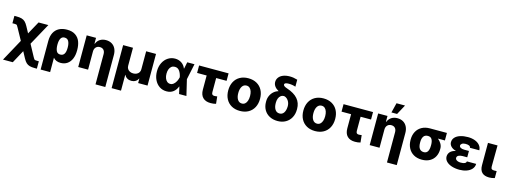

<svg xmlns="http://www.w3.org/2000/svg" viewBox="-10 -1838 8231 3107"><g transform="rotate(15 4106.0 -284.0)"><path d="M225.1 -168 118.2 -362.3Q105.5 -386.2 98.9 -394.8Q92.3 -403.3 83.5 -405.8Q74.7 -408.2 54.7 -408.2H19.5V-532.2H54.7Q108.4 -532.2 142.3 -522.5Q176.3 -512.7 200.9 -489.3Q225.6 -465.8 249 -421.9L306.6 -315.4L424.8 -530.3H588.9L388.2 -164.6L494.1 31.2Q505.9 53.2 512.9 61.8Q520 70.3 529.1 72.8Q538.1 75.2 557.6 75.2H591.8V199.2H557.6Q503.4 199.2 469.7 189.7Q436 180.2 411.6 157Q387.2 133.8 363.3 89.8L305.7 -17.6L188.5 199.2H24.4Z M902.3 -537.1Q989.3 -537.1 1043.5 -500.2Q1097.7 -463.4 1121.1 -402.1Q1144.5 -340.8 1144.5 -262.7V-252.9Q1144.5 -173.3 1119.6 -114Q1094.7 -54.7 1047.9 -22.5Q1001 9.8 936.5 9.8Q857.9 9.8 813 -43L813.5 197.3H654.3V-282.2Q654.3 -363.3 684.1 -420.7Q713.9 -478 769.5 -507.6Q825.2 -537.1 902.3 -537.1ZM898.4 -119.1Q985.4 -119.1 985.4 -252.9V-262.7Q985.4 -325.2 964.8 -364.3Q944.3 -403.3 896.5 -403.3Q852.5 -403.3 832.5 -366Q812.5 -328.6 812.5 -265.6V-254.4Q813.5 -195.3 831.8 -157.2Q850.1 -119.1 898.4 -119.1Z M1396.5 0H1231.4V-530.3H1387.7V-433.6H1393.6Q1412.1 -482.4 1454.3 -509.8Q1496.6 -537.1 1554.7 -537.1Q1610.4 -537.1 1651.9 -512.7Q1693.4 -488.3 1715.8 -443.1Q1738.3 -397.9 1738.3 -337.9V199.2H1574.2V-306.6Q1574.2 -351.6 1551.3 -377Q1528.3 -402.3 1487.3 -402.3Q1446.3 -402.3 1421.4 -375.7Q1396.5 -349.1 1396.5 -303.7Z M1841.8 -530.3H2006.8V-228.5Q2006.8 -199.7 2020.8 -177.2Q2034.7 -154.8 2059.8 -142.3Q2085 -129.9 2117.2 -129.9Q2149.4 -129.9 2174.8 -142.3Q2200.2 -154.8 2214.1 -177.2Q2228 -199.7 2227.5 -228.5V-530.3H2392.6V0H2235.4V-74.2H2231.4Q2216.8 -42 2186.5 -23.9Q2156.2 -5.9 2117.2 -5.9Q2078.1 -5.9 2047.9 -23.9Q2017.6 -42 2002.9 -74.2H1999V190.4H1841.8Z M2479.5 -265.6Q2479.5 -344.2 2510.5 -406.2Q2541.5 -468.3 2594.7 -502.7Q2647.9 -537.1 2711.9 -537.1Q2773.9 -537.1 2821 -505.6Q2868.2 -474.1 2889.6 -418.9H2893.1L2916 -530.3H3037.1L2981 -265.1L3043.9 0H2920.9L2894.5 -117.2H2890.6Q2869.1 -59.1 2824 -23.9Q2778.8 11.2 2710.9 10.7Q2644.5 10.7 2591.8 -24.4Q2539.1 -59.6 2509.3 -122.6Q2479.5 -185.5 2479.5 -265.6ZM2738.3 -121.1Q2769.5 -121.1 2794.9 -142.1Q2820.3 -163.1 2837.2 -195.8Q2854 -228.5 2861.3 -263.7L2861.8 -265.1L2861.3 -266.6Q2849.6 -327.6 2820.8 -367.9Q2792 -408.2 2742.2 -408.2Q2709.5 -408.2 2686.3 -390.4Q2663.1 -372.6 2650.9 -340.6Q2638.7 -308.6 2638.7 -266.6Q2638.7 -224.6 2651.1 -191.4Q2663.6 -158.2 2686.3 -139.6Q2709 -121.1 2738.3 -121.1Z M3608.4 -405.3H3433.6V-169.9Q3433.6 -142.6 3444.3 -130.4Q3455.1 -118.2 3477.5 -118.2Q3493.2 -118.2 3504.4 -119.6Q3515.6 -121.1 3527.3 -123L3540 -2Q3518.1 4.4 3497.6 7.1Q3477.1 9.8 3448.2 9.8Q3365.2 9.8 3319.8 -35.9Q3274.4 -81.5 3274.4 -168.9V-405.3H3114.3V-530.3H3608.4Z M3673.8 -263.7Q3673.8 -345.2 3706.1 -407Q3738.3 -468.8 3798.6 -502.9Q3858.9 -537.1 3940.4 -537.1Q4022 -537.1 4082.3 -502.9Q4142.6 -468.8 4174.8 -407Q4207 -345.2 4207 -263.7Q4207 -182.1 4174.8 -120.4Q4142.6 -58.6 4082.3 -24.4Q4022 9.8 3940.4 9.8Q3858.9 9.8 3798.6 -24.4Q3738.3 -58.6 3706.1 -120.4Q3673.8 -182.1 3673.8 -263.7ZM4039.1 -264.6Q4039.1 -309.1 4027.6 -343.3Q4016.1 -377.4 3994.1 -396.2Q3972.2 -415 3941.4 -415Q3894 -415 3867.9 -374Q3841.8 -333 3841.8 -264.6Q3841.8 -196.3 3867.9 -155.3Q3894 -114.3 3941.4 -114.3Q3972.2 -114.3 3994.1 -133.1Q4016.1 -151.9 4027.6 -186Q4039.1 -220.2 4039.1 -264.6Z M4580.1 -739.3Q4612.3 -739.3 4642.3 -734.4Q4672.4 -729.5 4708 -718.8V-601.6Q4686.5 -609.9 4656 -615.5Q4625.5 -621.1 4594.7 -621.1Q4556.6 -621.1 4539.1 -613Q4521.5 -605 4521.5 -587.9Q4521.5 -574.7 4536.9 -562.7Q4552.2 -550.8 4587.9 -539.1Q4709.5 -499 4768.8 -430.2Q4828.1 -361.3 4828.1 -261.7V-252Q4828.1 -175.3 4796.1 -116Q4764.2 -56.6 4706.1 -23.4Q4647.9 9.8 4571.3 9.8Q4493.7 9.8 4434.8 -22Q4376 -53.7 4344 -110.8Q4312 -168 4312.5 -242.2V-251Q4312 -300.3 4331.5 -344.2Q4351.1 -388.2 4386 -418.9Q4420.9 -449.7 4463.9 -460.9L4462.9 -462.9Q4373.5 -514.2 4372.1 -590.8Q4372.1 -635.3 4397.7 -668.9Q4423.3 -702.6 4470.2 -720.9Q4517.1 -739.3 4580.1 -739.3ZM4571.3 -116.2Q4618.2 -116.2 4644 -156Q4669.9 -195.8 4670.9 -262.7V-270.5Q4670.4 -303.2 4657.5 -332.8Q4644.5 -362.3 4622.1 -382.6Q4599.6 -402.8 4571.3 -408.2Q4540 -408.2 4516.8 -390.4Q4493.7 -372.6 4481.7 -341.3Q4469.7 -310.1 4469.7 -270.5V-262.7Q4469.7 -196.3 4496.3 -156.2Q4522.9 -116.2 4571.3 -116.2Z M4932.6 -263.7Q4932.6 -345.2 4964.8 -407Q4997.1 -468.8 5057.4 -502.9Q5117.7 -537.1 5199.2 -537.1Q5280.8 -537.1 5341.1 -502.9Q5401.4 -468.8 5433.6 -407Q5465.8 -345.2 5465.8 -263.7Q5465.8 -182.1 5433.6 -120.4Q5401.4 -58.6 5341.1 -24.4Q5280.8 9.8 5199.2 9.8Q5117.7 9.8 5057.4 -24.4Q4997.1 -58.6 4964.8 -120.4Q4932.6 -182.1 4932.6 -263.7ZM5297.9 -264.6Q5297.9 -309.1 5286.4 -343.3Q5274.9 -377.4 5252.9 -396.2Q5231 -415 5200.2 -415Q5152.8 -415 5126.7 -374Q5100.6 -333 5100.6 -264.6Q5100.6 -196.3 5126.7 -155.3Q5152.8 -114.3 5200.2 -114.3Q5231 -114.3 5252.9 -133.1Q5274.9 -151.9 5286.4 -186Q5297.9 -220.2 5297.9 -264.6Z M6028.3 -405.3H5853.5V-169.9Q5853.5 -142.6 5864.3 -130.4Q5875 -118.2 5897.5 -118.2Q5913.1 -118.2 5924.3 -119.6Q5935.5 -121.1 5947.3 -123L5960 -2Q5938 4.4 5917.5 7.1Q5897 9.8 5868.2 9.8Q5785.2 9.8 5739.7 -35.9Q5694.3 -81.5 5694.3 -168.9V-405.3H5534.2V-530.3H6028.3Z M6279.3 0H6114.3V-530.3H6270.5V-433.6H6276.4Q6294.9 -482.4 6337.2 -509.8Q6379.4 -537.1 6437.5 -537.1Q6493.2 -537.1 6534.7 -512.7Q6576.2 -488.3 6598.6 -443.1Q6621.1 -397.9 6621.1 -337.9V199.2H6457V-306.6Q6457 -351.6 6434.1 -377Q6411.1 -402.3 6370.1 -402.3Q6329.1 -402.3 6304.2 -375.7Q6279.3 -349.1 6279.3 -303.7ZM6358.4 -766.6H6501L6412.1 -601.6H6317.4Z M6987.3 -513.7H7270.5V-387.7H7153.8Q7189.5 -359.4 7211.7 -321.3Q7233.9 -283.2 7233.4 -242.2V-232.4Q7233.9 -162.1 7205.1 -107.2Q7176.3 -52.2 7120.8 -21.2Q7065.4 9.8 6989.3 9.8Q6908.2 9.8 6850.3 -23.9Q6792.5 -57.6 6762.2 -116.7Q6731.9 -175.8 6731.4 -251V-262.7Q6731.9 -335 6762 -391.8Q6792 -448.7 6849.4 -481.2Q6906.7 -513.7 6987.3 -513.7ZM6989.3 -116.2Q7074.2 -116.2 7074.2 -251V-262.7Q7074.2 -319.3 7054.2 -353.5Q7034.2 -387.7 6987.3 -387.7Q6937 -387.7 6914.3 -353Q6891.6 -318.4 6891.6 -262.7V-251Q6891.6 -116.2 6989.3 -116.2Z M7486.8 -269.5Q7432.1 -284.7 7402.1 -315.9Q7372.1 -347.2 7372.1 -385.7Q7372.1 -433.6 7403.8 -467.8Q7435.5 -502 7491.5 -519.5Q7547.4 -537.1 7619.1 -537.1Q7682.6 -537.1 7734.6 -518.1Q7786.6 -499 7817.4 -462.9Q7848.1 -426.8 7849.6 -377.9H7692.4Q7690.9 -400.4 7668.9 -410.6Q7647 -420.9 7609.4 -420.9Q7570.8 -420.9 7550 -406.5Q7529.3 -392.1 7528.3 -371.1Q7529.3 -349.1 7551.5 -336.7Q7573.7 -324.2 7612.3 -324.2H7690.4V-217.8H7612.3Q7573.7 -217.8 7546.1 -204.1Q7518.6 -190.4 7518.6 -161.1Q7518.6 -147 7529.1 -134.8Q7539.6 -122.6 7560.3 -115Q7581.1 -107.4 7609.4 -107.4Q7654.8 -107.4 7677.2 -118.7Q7699.7 -129.9 7702.1 -152.3H7857.4Q7856.4 -100.6 7823.2 -64Q7790 -27.3 7735.8 -8.8Q7681.6 9.8 7619.1 9.8Q7547.4 9.8 7489.3 -9Q7431.2 -27.8 7397.5 -62.7Q7363.8 -97.7 7363.3 -144.5Q7364.3 -191.4 7395.3 -223.9Q7426.3 -256.3 7486.8 -269.5Z M8114.3 -530.3 8111.3 -175.8Q8111.8 -146 8124.3 -135Q8136.7 -124 8166 -124Q8185.5 -124 8192.4 -125H8208V-8.8Q8164.1 5.9 8116.2 5.9Q7955.6 5.9 7954.1 -153.3V-530.3Z"/></g></svg>

Font: Pretendard Std ExtraBold
Style: Regular
Weight: 800
Designer: Base glyphs from Inter by Rasmus Andersson; Hangeul glyphs from Noto Sans CJK(Source Han Sans) by Jang Soo-young and Kan
Foundry: Kil Hyung-jin
Version: Version 1.309